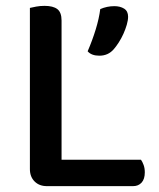

<svg xmlns="http://www.w3.org/2000/svg" viewBox="-20 -634 544 655"><path d="M140 1Q114 1 98 -15Q82 -31 82 -57V-607Q90 -609 103.5 -611.5Q117 -614 132 -614Q161 -614 175.5 -603Q190 -592 190 -564V-89H461Q466 -82 470 -71Q474 -60 474 -46Q474 -23 463 -11Q452 1 434 1ZM368 -466Q349 -444 319 -444Q292 -444 279 -459Q295 -496 306.5 -533.5Q318 -571 322 -603Q345 -613 370 -613Q390 -613 403.5 -604.5Q417 -596 417 -577Q417 -565 412.5 -549.5Q408 -534 401 -518.5Q394 -503 385 -489Q376 -475 368 -466Z"/></svg>

Font: Baloo Paaji 2 Medium
Style: Regular
Weight: 500
Designer: Shuchita Grover, Noopur Datye and Ek Type
Foundry: Ek Type
Version: Version 1.640;hotconv 1.0.111;makeotfexe 2.5.65597; ttfautoh